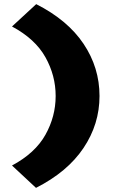

<svg xmlns="http://www.w3.org/2000/svg" viewBox="-20 -722 573 928"><path d="M154 186 38 78Q150 18 199.5 -70.5Q249 -159 249 -258Q249 -357 199.5 -445.5Q150 -534 38 -594L155 -702Q307 -625 384 -510Q461 -395 461 -258Q461 -122 383.5 -6.5Q306 109 154 186Z"/></svg>

Font: Lexend Exa Black
Style: Regular
Weight: 900
Designer: Bonnie Shaver-Troup, Thomas Jockin
Foundry: Lexend
Version: Version 1.007